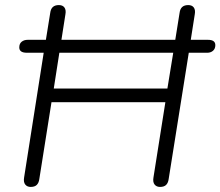

<svg xmlns="http://www.w3.org/2000/svg" viewBox="-20 -731 869 757"><path d="M101 6Q87 6 79.5 -3.5Q72 -13 75 -31L154 -534L162 -523H86Q56 -523 56 -544Q56 -559 65.5 -566.5Q75 -574 89 -574H172L159 -562L178 -680Q180 -696 188.5 -703.5Q197 -711 212 -711Q227 -711 234 -701.5Q241 -692 238 -675L220 -560L208 -574H682L668 -555L688 -680Q690 -696 698.5 -703.5Q707 -711 722 -711Q737 -711 744 -701.5Q751 -692 748 -675L729 -554L723 -574H800Q829 -574 829 -553Q829 -539 820 -531Q811 -523 797 -523H714L727 -540L645 -25Q643 -10 635 -2Q627 6 611 6Q597 6 589.5 -3.5Q582 -13 585 -31L632 -328H183L135 -25Q133 -10 125 -2Q117 6 101 6ZM192 -382H640L663 -523H214Z"/></svg>

Font: Nunito ExtraLight Light
Style: Italic
Weight: 300
Italic angle: -9°
Version: Version 3.602